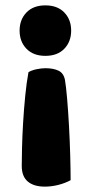

<svg xmlns="http://www.w3.org/2000/svg" viewBox="-20 -479 338 715"><path d="M61 139Q61 116 62 72.5Q63 29 66 -21.5Q69 -72 74 -122.5Q79 -173 86 -210Q90 -213 98 -216Q106 -219 115 -221Q124 -223 133 -224Q142 -225 149 -225Q178 -225 197.5 -216Q217 -207 222 -181Q226 -158 230 -111Q234 -64 237 -9Q240 46 241.5 100Q243 154 243 192Q223 203 197.5 209.5Q172 216 147 216Q106 216 83.5 197Q61 178 61 139ZM245 -365Q245 -324 219.5 -297.5Q194 -271 149 -271Q104 -271 78.5 -297.5Q53 -324 53 -365Q53 -406 78.5 -432.5Q104 -459 149 -459Q194 -459 219.5 -432.5Q245 -406 245 -365Z"/></svg>

Font: Baloo Thambi
Style: Regular
Weight: 400
Designer: Aadarsh Rajan and Ek Type
Foundry: Ek Type
Version: Version 1.443;PS 1.000;hotconv 16.6.51;makeotf.lib2.5.65220;